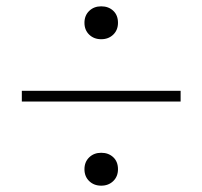

<svg xmlns="http://www.w3.org/2000/svg" viewBox="-20 -594 640 607"><path d="M300 -7Q277 -7 262 -21.5Q247 -36 247 -59Q247 -82 262 -96.5Q277 -111 300 -111Q323 -111 338 -97Q353 -83 353 -59Q353 -36 338 -21.5Q323 -7 300 -7ZM300 -470Q277 -470 262 -484.5Q247 -499 247 -522Q247 -545 262 -559.5Q277 -574 300 -574Q323 -574 338 -560Q353 -546 353 -522Q353 -499 338 -484.5Q323 -470 300 -470ZM49 -273V-307H551V-273Z"/></svg>

Font: M PLUS Code Latin Expanded ExtraLight
Style: Regular
Weight: 250
Width: 7
Designer: Coji Morishita
Foundry: UNDERFOREST DESIGN
Version: Version 1.002; ttfautohint (v1.8.3)